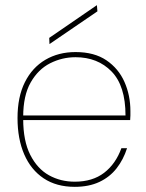

<svg xmlns="http://www.w3.org/2000/svg" viewBox="-20 -713 568 745"><path d="M270 12Q199 12 149.5 -21Q100 -54 74 -114Q48 -174 48 -255Q48 -337 76.5 -394Q105 -451 156 -481Q207 -511 273 -511Q346 -511 393 -479Q440 -447 463 -395Q486 -343 486 -282Q486 -272 486 -265Q486 -258 485 -247H59V-265H467Q467 -380 413 -435.5Q359 -491 273 -491Q221 -491 174.5 -467.5Q128 -444 99 -393Q70 -342 70 -260V-251Q70 -166 97.5 -112Q125 -58 170 -33Q215 -8 270 -8Q339 -8 384 -42.5Q429 -77 451 -138H473Q459 -94 432.5 -60Q406 -26 365.5 -7Q325 12 270 12ZM172 -542 171 -566 356 -693 358 -669Z"/></svg>

Font: DM Sans 20pt Thin
Style: Regular
Weight: 250
Version: Version 4.004;gftools[0.9.30]